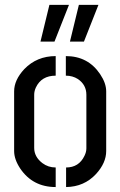

<svg xmlns="http://www.w3.org/2000/svg" viewBox="-20 -755 486 776"><path d="M262.7 -586.9 298.8 -735.4H377.9L319.3 -586.9ZM143.6 -586.9 179.7 -735.4H258.8L200.2 -586.9ZM37.1 -144.5V-385.7Q37.1 -431.6 78.1 -475.6Q128.9 -528.3 205.1 -528.3V-449.2Q147.5 -449.2 125 -401.4Q118.2 -386.7 118.2 -372.1V-157.2Q118.2 -121.1 151.4 -95.7Q174.8 -78.1 205.1 -78.1V1Q112.3 1 61.5 -74.2Q37.1 -111.3 37.1 -144.5ZM247.1 1V-78.1Q298.8 -78.1 321.3 -125Q329.1 -140.6 329.1 -155.3V-372.1Q329.1 -412.1 294.9 -435.5Q273.4 -449.2 246.1 -449.2V-528.3Q335.9 -528.3 384.8 -455.1Q409.2 -418.9 409.2 -385.7V-144.5Q409.2 -96.7 368.2 -51.8Q320.3 0 247.1 1Z"/></svg>

Font: Post No Bills Jaffna SemiBold
Style: Regular
Weight: 600
Designer: Kosala Senevirathne, Siva Puranthara, Lasantha Premarathna, Tharique Azeez
Foundry: Mooniak
Version: Version 1.220 ; ttfautohint (v1.6)